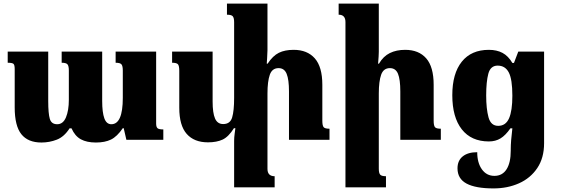

<svg xmlns="http://www.w3.org/2000/svg" viewBox="-20 -780 3135 1071"><path d="M851 -492V-91Q851 -72 858.5 -65Q866 -58 891 -58V0H685L670 -65H665Q633 -18 599 -1.5Q565 15 515 15Q464 15 431 -3Q398 -21 379 -64H368Q338 -17 297 -1Q256 15 211 15Q136 15 99 -31.5Q62 -78 62 -181V-395Q62 -418 55 -424Q48 -430 23 -430V-492H249V-217Q249 -146 258 -116.5Q267 -87 299 -87Q332 -87 348 -125.5Q364 -164 364 -223V-387Q364 -412 356.5 -421Q349 -430 324 -430V-492H550V-217Q550 -153 562 -120Q574 -87 601 -87Q665 -87 665 -234V-387Q665 -411 658 -420.5Q651 -430 625 -430V-492Z M1818 -62V0H1592V-270Q1592 -336 1579 -368Q1566 -400 1534 -400Q1498 -400 1485 -363Q1472 -326 1472 -258V162Q1472 203 1512 203V265H1286V6Q1286 -13 1289 -35Q1292 -57 1293 -65H1285Q1255 -17 1222 -1.5Q1189 14 1140 14Q1063 14 1021.5 -33Q980 -80 980 -179V-385Q980 -412 973 -421Q966 -430 940 -430V-492H1166V-214Q1166 -150 1179.5 -119Q1193 -88 1225 -88Q1264 -88 1275 -125Q1286 -162 1286 -234V-656Q1286 -680 1278.5 -689Q1271 -698 1246 -698V-760H1472V-500Q1472 -483 1470 -455Q1468 -435 1468 -425H1473Q1502 -469 1535.5 -485.5Q1569 -502 1618 -502Q1694 -502 1736 -454.5Q1778 -407 1778 -307V-107Q1778 -80 1785 -71Q1792 -62 1818 -62Z M2439 0H2213V-270Q2213 -337 2200 -368.5Q2187 -400 2155 -400Q2119 -400 2106 -363Q2093 -326 2093 -258V161Q2093 185 2100.5 194Q2108 203 2133 203V265H1907V-657Q1907 -698 1869 -698V-760H2093V-491Q2093 -471 2089 -425H2094Q2118 -466 2154.5 -484Q2191 -502 2240 -502Q2316 -502 2357.5 -454.5Q2399 -407 2399 -307V-107Q2399 -80 2406 -71Q2413 -62 2439 -62Z M2532 159Q2532 116 2561 92.5Q2590 69 2642 69Q2642 128 2668 164.5Q2694 201 2738 201Q2782 201 2805.5 164.5Q2829 128 2829 60V53Q2829 9 2838 -64H2827Q2800 -25 2772 -8Q2744 9 2707 9Q2609 9 2556 -58.5Q2503 -126 2503 -249Q2503 -370 2556 -436Q2609 -502 2707 -502Q2751 -502 2783 -485Q2815 -468 2838 -429H2847L2871 -492H3015V19Q3015 101 2977 157.5Q2939 214 2875 242.5Q2811 271 2733 271Q2633 271 2582.5 244Q2532 217 2532 159ZM2838 -246Q2838 -338 2818 -376Q2798 -414 2756 -414Q2716 -414 2704 -369Q2692 -324 2692 -248Q2692 -173 2705 -125.5Q2718 -78 2759 -78Q2801 -78 2819.5 -120Q2838 -162 2838 -246Z"/></svg>

Font: Noto Serif Armenian Black
Style: Regular
Weight: 900
Designer: Monotype Design team
Foundry: Monotype Imaging Inc.
Version: Version 1.000